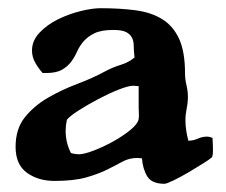

<svg xmlns="http://www.w3.org/2000/svg" viewBox="-20 -448 551 468"><path d="M225 -428Q272 -428 310 -423Q348 -418 375 -401.5Q402 -385 416.5 -353.5Q431 -322 431 -269Q431 -255 434.5 -240.5Q438 -226 438 -212Q438 -198 435 -183.5Q432 -169 432 -155Q432 -142 434 -129.5Q436 -117 439 -105Q451 -105 462 -110Q473 -115 485 -115Q488 -115 491.5 -114Q495 -113 498 -112L499 -91Q499 -84 499 -77.5Q499 -71 497 -65Q493 -61 476.5 -50.5Q460 -40 440.5 -28.5Q421 -17 403.5 -8.5Q386 0 381 0Q350 0 339 -18Q328 -36 326 -62L315 -63Q295 -63 278.5 -54Q262 -45 241 -34.5Q220 -24 190 -15.5Q160 -7 113 -7Q73 -7 45.5 -27Q18 -47 18 -90Q18 -134 40.5 -162Q63 -190 96.5 -209.5Q130 -229 168.5 -243.5Q207 -258 238 -275Q255 -284 274.5 -290Q294 -296 308 -308Q306 -323 306 -335.5Q306 -348 301.5 -356.5Q297 -365 287 -370Q277 -375 256 -375Q227 -375 210.5 -367Q194 -359 184 -347.5Q174 -336 168 -322.5Q162 -309 153.5 -297.5Q145 -286 131 -278Q117 -270 92 -270H84Q74 -281 66 -295Q58 -309 58 -325Q58 -349 76.5 -368.5Q95 -388 121.5 -401Q148 -414 176.5 -421Q205 -428 225 -428ZM143 -156Q140 -142 140 -129Q140 -100 153 -75Q163 -72 173 -72Q185 -72 208.5 -81Q232 -90 255.5 -103Q279 -116 297.5 -131Q316 -146 318 -158Q319 -165 318.5 -171.5Q318 -178 318 -185V-238L305 -239Q293 -239 269 -229.5Q245 -220 219.5 -206.5Q194 -193 172 -179Q150 -165 143 -156Z"/></svg>

Font: CAT Altenglisch
Style: Regular
Weight: 400
Designer: Peter Wiegel
Foundry: Peter Wiegel, CAT Fonts
Version: Version 1.000